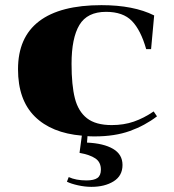

<svg xmlns="http://www.w3.org/2000/svg" viewBox="-20 -518 676 746"><path d="M50 -249Q50 -373 132 -435.5Q214 -498 374 -498Q499 -498 579 -458L567 -327H548Q527 -401 492.5 -436.5Q458 -472 392 -472Q319 -472 288.5 -421Q258 -370 258 -270Q258 -187 271 -136Q284 -85 318 -58.5Q352 -32 414 -32Q461 -32 500 -45.5Q539 -59 577 -85L590 -66Q543 -30 484.5 -9Q426 12 348 12Q329 12 320 11L318 36Q383 39 419.5 60.5Q456 82 456 123Q456 165 421.5 186.5Q387 208 335 208Q310 208 283 202Q256 196 240 188L247 170Q275 183 316 183Q345 183 358.5 173.5Q372 164 372 141Q372 112 350.5 97.5Q329 83 289 76L298 9Q180 -1 115 -65.5Q50 -130 50 -249Z"/></svg>

Font: Chonburi
Style: Regular
Weight: 400
Designer: Thanarat Vachiruckul and Stawix Ruecha
Foundry: Cadson Demak & Katatrad
Version: Version 1.000